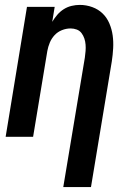

<svg xmlns="http://www.w3.org/2000/svg" viewBox="-20 -558 540 783"><path d="M238 205 326 -323Q328 -337 329 -350Q330 -363 329 -376Q328 -389 324 -401Q320 -413 312.5 -423Q305 -433 293 -437.5Q281 -442 268 -442Q250 -442 232.5 -435Q215 -428 202.5 -414.5Q190 -401 183 -384Q176 -367 173 -350L115 0H3L90 -530H203L193 -469Q202 -484 213.5 -497.5Q225 -511 240 -520.5Q255 -530 272 -534Q289 -538 305 -538Q332 -538 356.5 -529Q381 -520 398.5 -503Q416 -486 426 -462.5Q436 -439 439.5 -413.5Q443 -388 441.5 -361Q440 -334 436 -308L351 205Z"/></svg>

Font: Iosevka Curly Oblique
Style: Bold
Weight: 700
Italic angle: -9°
Monospace: yes
Designer: Belleve Invis
Foundry: Belleve Invis
Version: Version 11.1.0; ttfautohint (v1.8.3)